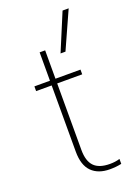

<svg xmlns="http://www.w3.org/2000/svg" viewBox="-150 -838 660 916"><g transform="rotate(-20 180.5 -379.5)"><path d="M290 -774H321L236 -585H211ZM119 -120V-456H40V-480H119V-624H147V-480H274V-456H147V-118Q147 -62 172.5 -35.5Q198 -9 253 -9Q281 -9 303 -16V9Q276 15 244 15Q185 15 152 -18Q119 -51 119 -120Z"/></g></svg>

Font: Prompt Thin
Style: Regular
Weight: 250
Designer: Katatrad Team
Foundry: CadsonDemak
Version: Version 1.001